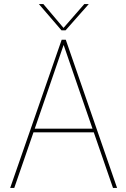

<svg xmlns="http://www.w3.org/2000/svg" viewBox="-20 -923 621 943"><path d="M283 -728H303L555 0H535L368 -483L293 -701H292L217 -483L50 0H30ZM148 -291H437L444 -273H142ZM282 -774 171 -903H193L292 -786L394 -903H416L302 -774Z"/></svg>

Font: Murecho Thin
Style: Regular
Weight: 100
Designer: Neil Summerour
Foundry: Positype
Version: Version 1.010